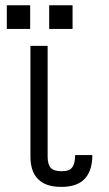

<svg xmlns="http://www.w3.org/2000/svg" viewBox="-20 -693 415 730"><path d="M331.1 -103.5H265.6Q265.6 -64.5 249 -50.8Q239.3 -42 212.9 -42Q186.5 -42 173.8 -53.7Q161.1 -67.4 161.1 -97.7V-518.6H95.7V-97.7Q95.7 -33.2 132.8 -4.9Q161.1 17.6 212.9 17.6Q264.6 17.6 293 -4.9Q331.1 -35.2 331.1 -103.5ZM5.9 -583H94.7V-672.9H5.9ZM167 -583H255.9V-672.9H167Z"/></svg>

Font: Dotum
Style: Regular
Weight: 400
Version: Version 2.21